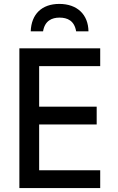

<svg xmlns="http://www.w3.org/2000/svg" viewBox="-20 -961 603 981"><path d="M283 -941C193 -941 140 -888 137 -801H200C209 -855 245 -871 284 -871C325 -871 360 -855 369 -801H432C431 -886 375 -941 283 -941ZM79 0H492V-91H180V-325H474V-416H180V-623H492V-714H79Z"/></svg>

Font: Noto Sans Mono SemiCondensed Medium
Style: Regular
Weight: 500
Width: 4
Designer: Monotype Design Team
Foundry: Monotype Imaging Inc.
Version: Version 2.014